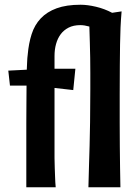

<svg xmlns="http://www.w3.org/2000/svg" viewBox="-20 -790 588 810"><path d="M15 -492 93 -496Q94 -514 94.5 -529.5Q95 -545 97 -560Q101 -607 113.5 -646Q126 -685 152 -712.5Q178 -740 219 -755Q260 -770 320 -770Q349 -770 385 -761.5Q421 -753 453 -736L493 -742Q490 -707 488.5 -674.5Q487 -642 486.5 -603Q486 -564 485.5 -513Q485 -462 485 -391Q485 -325 485 -271.5Q485 -218 485.5 -172Q486 -126 486.5 -84.5Q487 -43 488 0H353Q354 -52 355.5 -92Q357 -132 358 -175.5Q359 -219 360 -274.5Q361 -330 361 -414Q361 -451 361 -483.5Q361 -516 360.5 -547.5Q360 -579 359 -610.5Q358 -642 357 -678Q336 -684 319 -684Q290 -684 269.5 -673.5Q249 -663 236 -645.5Q223 -628 216.5 -604.5Q210 -581 210 -554V-500H298L289 -410L210 -419V-173Q210 -146 210 -124Q210 -102 211 -81.5Q212 -61 212.5 -41Q213 -21 215 0H91Q91 -85 91 -152Q91 -219 91 -270.5Q91 -322 91.5 -360.5Q92 -399 92 -429H22Z"/></svg>

Font: CantoraOne
Style: Regular
Weight: 400
Designer: Pablo Impallari, Rodrigo Fuenzalida
Foundry: Pablo Impallari
Version: Version 1.001; ttfautohint (v0.8) -G 200 -r 50